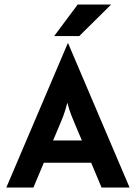

<svg xmlns="http://www.w3.org/2000/svg" viewBox="-20 -841 609 861"><path d="M8.3 0 284 -647.2H285.4L561.1 0H435.4L388.9 -111.1H176.4L129.9 0ZM218.1 -211.1H347.2L320.1 -275Q309 -300.7 299.7 -324.7Q290.3 -348.6 281.9 -380.6Q274.3 -349.3 265.3 -325Q256.2 -300.7 245.1 -275ZM222.9 -679.2 328.5 -820.8H478.5L335.4 -679.2Z"/></svg>

Font: Afacad Flux
Style: Bold
Weight: 700
Designer: Kristian Moeller
Foundry: Dicotype
Version: Version 1.100